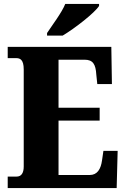

<svg xmlns="http://www.w3.org/2000/svg" viewBox="-20 -951 637 971"><path d="M218 -784V-771H297C359 -808 459 -886 481 -921V-931H310C292 -886 244 -824 218 -784ZM19 0H570L575 -188H503L496 -140C490 -96 472 -66 434 -66H276V-341H484V-406H276V-649H408C450 -649 464 -626 467 -574L472 -526H546L543 -714H19V-657H62C81 -657 100 -650 100 -600V-109C100 -76 88 -58 64 -58H19Z"/></svg>

Font: Noto Serif Bengali Condensed Black
Style: Regular
Weight: 900
Width: 3
Designer: Juan Bruce, Universal Thirst, Indian Type Foundry and the Monotype Design Team.
Foundry: Monotype Imaging Inc.
Version: Version 2.003